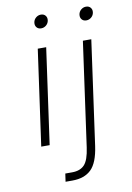

<svg xmlns="http://www.w3.org/2000/svg" viewBox="-95 -729 682 989"><g transform="rotate(-10 246.0 -235.0)"><path d="M144 -500H188L118 0H74ZM172 158H208Q250 158 272.5 134Q295 110 304 45L380 -500H424L348 45Q336 131 300.5 165.5Q265 200 202 200H166ZM416 -600Q401 -600 392.5 -610Q384 -620 386 -635Q388 -650 399.5 -660Q411 -670 426 -670Q441 -670 449.5 -660Q458 -650 456 -635Q454 -620 442.5 -610Q431 -600 416 -600ZM180 -600Q165 -600 156.5 -610Q148 -620 150 -635Q152 -650 163.5 -660Q175 -670 190 -670Q205 -670 213.5 -660Q222 -650 220 -635Q218 -620 206.5 -610Q195 -600 180 -600Z"/></g></svg>

Font: Retni Sans Light
Style: Italic
Weight: 300
Italic angle: -8°
Designer: Vitaly Kuzmin
Foundry: ParaType Ltd.
Version: Version 1.00;June 10, 2019;FontCreator 11.5.0.2425 64-bit; t